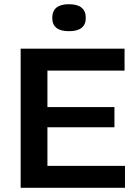

<svg xmlns="http://www.w3.org/2000/svg" viewBox="-20 -891 652 911"><path d="M78 0V-660H571V-556H205V-383H523V-287H205V-104H573V0ZM307 -743Q228 -743 228 -806Q228 -871 307 -871Q387 -871 387 -806Q387 -743 307 -743Z"/></svg>

Font: Bricolage Grotesque 12pt SemiBold
Style: Regular
Weight: 600
Designer: Mathieu Triay
Foundry: Atelier Triay
Version: Version 1.001; ttfautohint (v1.8.4.7-5d5b);gftools[0.9.33.de